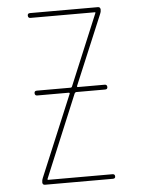

<svg xmlns="http://www.w3.org/2000/svg" viewBox="-53 -772 605 814"><g transform="rotate(-5 250.0 -365.0)"><path d="M98.6 -29.3 243.2 -375Q244.1 -376 243.2 -377.9Q242.2 -379.9 240.2 -379.9H105.5Q95.7 -379.9 95.2 -390.1Q94.7 -400.4 105.5 -400.4H249Q253.9 -400.4 255.9 -405.3L381.8 -707V-709Q381.8 -710 380.9 -710H105.5Q95.7 -710 95.2 -720.2Q94.7 -730.5 105.5 -730.5H394.5Q404.3 -730.5 405.3 -719.7Q405.3 -709 401.4 -701.2L277.3 -405.3Q276.4 -404.3 277.3 -402.3Q278.3 -400.4 280.3 -400.4H394.5Q404.3 -400.4 404.8 -390.1Q405.3 -379.9 394.5 -379.9H272.5Q267.6 -379.9 264.6 -375L118.2 -23.4V-21.5Q118.2 -20.5 119.1 -19.5H394.5Q404.3 -19.5 404.8 -9.8Q405.3 0 394.5 0H105.5Q95.7 0 94.7 -9.8Q94.7 -21.5 98.6 -29.3Z"/></g></svg>

Font: Rounded Mgen+ 1mn thin
Style: Regular
Weight: 100
Designer: [Source Han Sans]
Ryoko NISHIZUKA  (kana & ideographs); Paul D. Hunt (Latin, Greek & Cyrillic); Wenlong ZHANG  (bopomofo
Version: Version 1.059.20150602